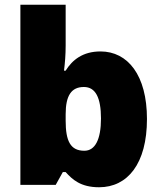

<svg xmlns="http://www.w3.org/2000/svg" viewBox="-20 -780 683 810"><path d="M257 -588V-760H66V0H215L245 -54H257C285 -23 320 10 398 10C518 10 600 -89 600 -278C600 -463 519 -563 404 -563C329 -563 285 -527 257 -482H250C254 -513 257 -549 257 -588ZM334 -413C383 -413 406 -368 406 -280C406 -191 381 -144 336 -144C277 -144 257 -185 257 -271V-298C257 -377 281 -413 334 -413Z"/></svg>

Font: Noto Sans Kannada Black
Style: Regular
Weight: 900
Designer: Jelle Bosma - Monotype Design Team
Foundry: Monotype Imaging Inc.
Version: Version 2.005